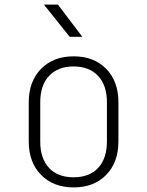

<svg xmlns="http://www.w3.org/2000/svg" viewBox="-20 -805 640 835"><path d="M300 10Q212 10 158.5 -44.5Q105 -99 105 -190V-360Q105 -451 158.5 -505.5Q212 -560 300 -560Q389 -560 442 -505.5Q495 -451 495 -360V-190Q495 -99 442 -44.5Q389 10 300 10ZM300 -34Q369 -34 407 -75Q445 -116 445 -190V-360Q445 -434 406.5 -475Q368 -516 300 -516Q232 -516 193.5 -475Q155 -434 155 -360V-190Q155 -116 193 -75Q231 -34 300 -34ZM283 -645 171 -785H232L338 -645Z"/></svg>

Font: NKDuy Mono Thin
Style: Regular
Weight: 100
Monospace: yes
Designer: NKDuy
Foundry: NKDuy
Version: Version 2.251; ttfautohint (v1.8.4.7-5d5b)